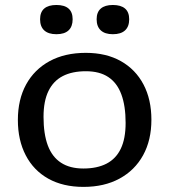

<svg xmlns="http://www.w3.org/2000/svg" viewBox="-20 -722 663 752"><path d="M306.5 -62Q360.5 -62 397.5 -81.2Q434.5 -100.5 453.2 -139.8Q472 -179 472 -240.5Q472 -307.5 455.2 -352.5Q438.5 -397.5 404.2 -420.2Q370 -443 316.5 -443Q262.5 -443 225.8 -424Q189 -405 169.8 -365.5Q150.5 -326 150.5 -264.5Q150.5 -197.5 167.2 -152.5Q184 -107.5 218.8 -84.8Q253.5 -62 306.5 -62ZM307 10Q227 10 169.2 -22.2Q111.5 -54.5 80.8 -113.8Q50 -173 50 -252Q50 -332 82.2 -391Q114.5 -450 174.2 -482.5Q234 -515 316 -515Q396 -515 453.5 -482.5Q511 -450 542 -391.2Q573 -332.5 573 -253Q573 -173 540.5 -114Q508 -55 448.2 -22.5Q388.5 10 307 10ZM201 -588Q169.5 -588 153.2 -603Q137 -618 137 -646.5Q137 -674.5 153.2 -688.5Q169.5 -702.5 201 -702.5Q232.5 -702.5 248.5 -688.5Q264.5 -674.5 264.5 -646.5Q264.5 -618 248.5 -603Q232.5 -588 201 -588ZM422 -588Q391 -588 374.8 -603Q358.5 -618 358.5 -646.5Q358.5 -674.5 374.8 -688.5Q391 -702.5 422 -702.5Q453.5 -702.5 469.8 -688.5Q486 -674.5 486 -646.5Q486 -618 469.8 -603Q453.5 -588 422 -588Z"/></svg>

Font: Newsreader 7pt
Style: Regular
Weight: 400
Designer: Hugues Gentile
Foundry: Production Type
Version: Version 1.003